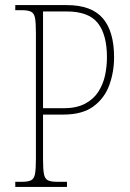

<svg xmlns="http://www.w3.org/2000/svg" viewBox="-20 -734 512 754"><path d="M40 0V-20H65Q90 -20 102 -26Q114 -32 117.5 -51Q121 -70 121 -109V-606Q121 -645 117.5 -663.5Q114 -682 102 -688Q90 -694 65 -694H40V-714H242Q339 -714 383.5 -662.5Q428 -611 428 -509Q428 -452 409.5 -400.5Q391 -349 347.5 -316.5Q304 -284 228 -284H149V-108Q149 -70 152.5 -51Q156 -32 168 -26Q180 -20 205 -20H243V0ZM230 -309Q280 -309 313.5 -326.5Q347 -344 366 -373.5Q385 -403 392.5 -438Q400 -473 400 -509Q400 -598 364 -643.5Q328 -689 242 -689H149V-309Z"/></svg>

Font: Noto Serif Tamil Condensed Thin
Style: Regular
Weight: 100
Width: 3
Designer: Indian Type Foundry, Tom Grace, and the Monotype Design Team
Foundry: Monotype Imaging Inc.
Version: Version 2.004; ttfautohint (v1.8.4.7-5d5b)